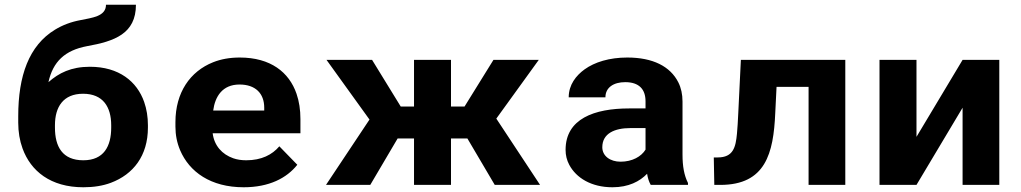

<svg xmlns="http://www.w3.org/2000/svg" viewBox="-20 -781 4314 811"><path d="M184.6 -434C203.6 -520.4 253.9 -568.4 347.4 -586C462.9 -606.6 554.2 -638.1 554.2 -761H427.7C427.7 -710.9 367 -705.9 319.9 -696C280.3 -688.7 244.4 -675.2 212.1 -655.5C102.2 -588.5 57 -460.8 57 -290V-263C57 -223.7 63.1 -187.3 75.2 -154C109.8 -58.5 193.6 10 332 10C376 10 414.9 3.7 448.6 -9C542.7 -44.3 604.8 -123 604.8 -242V-252C604.8 -287.3 599.5 -320.2 588.9 -350.5C558.7 -436.5 483 -499 359.5 -499C280.3 -499 228.4 -472.6 184.6 -434ZM449.7 -252V-242C449.7 -163.2 418.6 -104 332 -104C243.5 -104 212.1 -161.8 212.1 -242V-252C212.1 -328.7 246.6 -385 330.9 -385C415.5 -385 449.7 -328.8 449.7 -252Z M1235.8 -85 1159.9 -163C1129.9 -127.5 1084.7 -104 1020.2 -104C999.7 -104 981.3 -106.8 965.2 -112.5C918.3 -129 885 -165.2 878.3 -218H1249V-278C1249 -317.3 1243.5 -353 1232.5 -385C1201.2 -476 1122.9 -538 992.7 -538C950.9 -538 913.3 -531.3 880 -518C783.2 -479.4 721 -390.5 721 -265V-246C721 -210.7 727.6 -177.5 740.8 -146.5C779.8 -54.9 870 10 1009.2 10C1116.8 10 1191.1 -28.7 1235.8 -85ZM1096.1 -326V-314H880.5C888.3 -373.1 919.3 -424 991.6 -424C1058.8 -424 1096.1 -386.6 1096.1 -326Z M1954.3 -196 2069.8 0H2261.2L2076.4 -280L2255.7 -528H2064.3L1942.2 -331H1885V-528H1728.8V-331H1672.7L1551.7 -528H1359.2L1540.7 -276L1357 0H1544L1659.5 -196H1728.8V0H1885V-196Z M2862.9 -128V-352C2862.9 -382.7 2857 -409.7 2845.3 -433C2811.2 -500.8 2737.5 -538 2629.7 -538C2553.6 -538 2491.7 -518.5 2449.3 -488C2413.6 -462.2 2382.2 -423.1 2382.2 -370H2537.3C2537.3 -411.9 2572.5 -434 2620.9 -434C2679 -434 2706.7 -404.3 2706.7 -353V-323H2637.4C2490.3 -323 2369 -279.4 2369 -148C2369 -125.3 2374.1 -104.3 2384.4 -85C2413.8 -29.6 2477.6 10 2567 10C2634.9 10 2682 -14.5 2713.3 -47C2716.2 -28.3 2721.4 -12.7 2728.7 0H2886V-8C2869.7 -40.6 2862.9 -78.8 2862.9 -128ZM2524.1 -159C2524.1 -217.5 2576.3 -240 2642.9 -240H2706.7V-149C2688.9 -119.9 2651 -98 2601.1 -98C2558 -98 2524.1 -121.6 2524.1 -159Z M3550.5 -528H3109.4L3098.4 -303C3096.9 -269 3095.1 -240.2 3092.9 -216.5C3087.6 -159.2 3077.4 -116 3011.5 -116H2995L2997.2 0H3022.5C3214 0 3247.2 -133.5 3254.6 -303L3260.1 -414H3395.4V0H3550.5Z M4045.9 -528 3851.2 -203V-528H3695V0H3851.2L4045.9 -326V0H4201V-528Z"/></svg>

Font: Asimov
Style: Wid
Weight: 500
Designer: Google
Version: Version 2.000980; 2014